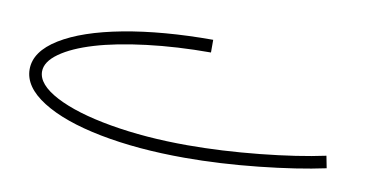

<svg xmlns="http://www.w3.org/2000/svg" viewBox="-49 -342 1198 626"><g transform="rotate(10 550.0 -28.5)"><path d="M587.9 168.9Q431.2 168.9 306.6 144.5Q182.1 120.1 111.1 75.2Q40 30.3 40 -27.8Q40 -86.9 113.3 -132.1Q186.5 -177.2 316.4 -201.7Q446.3 -226.1 612.8 -226.1V-184.1Q500.5 -184.1 401.4 -171.9Q302.2 -159.7 232.2 -138.7Q162.1 -117.7 121.6 -88.9Q81.1 -60.1 81.1 -27.8Q81.1 15.1 149.2 50.8Q217.3 86.4 333.7 106.7Q450.2 127 588.9 127Q702.1 127 826.9 114.3Q951.7 101.6 1042 82L1049.8 122.1Q957.5 142.1 830.6 155.5Q703.6 168.9 587.9 168.9Z"/></g></svg>

Font: Montserrat-Arabic ExtraLight
Style: Regular
Weight: 275
Designer: Mohamed Gaber
Foundry: Kief Type Foundry
Version: Version 5.008;PS 005.008;hotconv 1.0.88;makeotf.lib2.5.64775